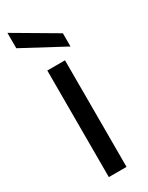

<svg xmlns="http://www.w3.org/2000/svg" viewBox="-206 -818 659 855"><g transform="rotate(-30 123.0 -391.0)"><path d="M168 -548V0H77V-548ZM220 -657V-589L7 -703V-782Z"/></g></svg>

Font: DVN-Poppins
Style: Regular
Weight: 400
Designer: Ninad Kale (Devanagari), Jonny Pinhorn (Latin)
Foundry: Indian Type Foundry
Version: 4.004